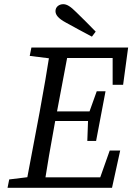

<svg xmlns="http://www.w3.org/2000/svg" viewBox="-20 -897 632 917"><path d="M16 0H142L152 -55H146L24 -40L16 0ZM101 0H189C205 -103 223 -207 242 -310L310 -670H222C206 -567 188 -463 169 -360L101 0ZM122 -630 243 -615H255L266 -670H130L122 -630ZM142 0H515L554 -178H504L441 0L496 -50H152L142 0ZM204 -319H429L437 -365H213L204 -319ZM256 -620H550L518 -670V-492H568L592 -670H266L256 -620ZM397 -224H439L484 -461H442L404 -355L401 -335L397 -224ZM437 -746C407 -777 376 -808 344 -839C316 -867 299 -877 282 -877C262 -877 245 -864 245 -844C245 -826 258 -809 295 -789C335 -767 377 -744 419 -722L437 -746Z"/></svg>

Font: Source Serif Variable
Style: Italic
Weight: 389
Italic angle: -12°
Designer: Frank Grießhammer
Foundry: Adobe Systems Incorporated
Version: Version 3.001;hotconv 1.0.111;makeotfexe 2.5.65597